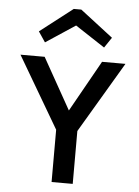

<svg xmlns="http://www.w3.org/2000/svg" viewBox="-61 -967 735 1013"><g transform="rotate(5 307.0 -460.0)"><path d="M461 -655H585L363 -280V0H251V-277L29 -655H157L309 -384ZM152 -731 115 -786 288 -920H328L502 -786L465 -731L308 -834Z"/></g></svg>

Font: Intel One Mono Medium
Style: Regular
Weight: 500
Monospace: yes
Designer: Fred Shallcrass
Foundry: Frere-Jones Type LLC
Version: Version 1.400;hotconv 1.1.0;makeotfexe 2.6.0;FJTRelease1.4